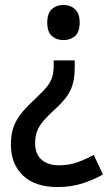

<svg xmlns="http://www.w3.org/2000/svg" viewBox="-20 -615 445 776"><path d="M282 -341Q282 -288 265.5 -252Q249 -216 206 -177Q175 -149 156.5 -127.5Q138 -106 130 -85Q122 -64 122 -36Q122 7 147.5 30Q173 53 219 53Q259 53 292.5 41Q326 29 359 11L396 90Q356 113 311 127Q266 141 212 141Q122 141 73 94.5Q24 48 24 -31Q24 -74 36 -105Q48 -136 71.5 -163.5Q95 -191 129 -222Q157 -248 171.5 -267Q186 -286 191.5 -305Q197 -324 197 -350V-371H282ZM302 -524Q302 -486 283.5 -469.5Q265 -453 236 -453Q208 -453 189.5 -469.5Q171 -486 171 -524Q171 -561 189.5 -578Q208 -595 236 -595Q265 -595 283.5 -577.5Q302 -560 302 -524Z"/></svg>

Font: Noto Sans Tamil UI SemiCondensed Medium
Style: Regular
Weight: 500
Width: 4
Designer: Jelle Bosma - Monotype Design Team
Foundry: Monotype Imaging Inc.
Version: Version 2.004; ttfautohint (v1.8.4.7-5d5b)